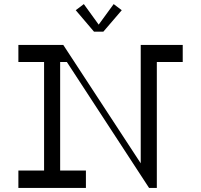

<svg xmlns="http://www.w3.org/2000/svg" viewBox="-20 -920 985 940"><path d="M195.8 -631.8H274.5V-62.9H195.8ZM400.6 -85.1V0H70V-85.1ZM276.8 -700 331.8 -616.4H70V-700ZM669 -650.5H747.8V0H733.8L669 -92.2ZM874.6 -700V-616.4H669V-700ZM709.8 0 252.8 -700H289.8L747.8 0ZM476.2 -781.4H450L536.5 -900L576.1 -870L486 -765H440.2L350.8 -870L390.4 -900Z"/></svg>

Font: Space Cowgirl
Style: Regular
Weight: 400
Designer: Valery Marier
Foundry: Valery Marier
Version: Version 1.000